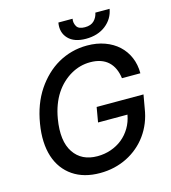

<svg xmlns="http://www.w3.org/2000/svg" viewBox="-131 -1018 1011 1133"><g transform="rotate(-15 374.5 -451.0)"><path d="M72.1 -363.3Q90.9 -479.4 147 -563.2Q174 -603.3 207.6 -635.7Q241.1 -668 280.5 -690.5Q320 -713.1 364.7 -725.1Q409.4 -737.2 458.8 -737.2Q518.1 -737.2 566.4 -719.6Q614.7 -702.1 649.1 -670.5Q683.6 -638.8 702.4 -594.8Q721.2 -550.8 721.2 -497.5H608.7Q604.4 -530.2 592.7 -555.9Q581 -581.7 561.6 -599.8Q542.3 -617.9 514.7 -627.5Q487.2 -637.1 451 -637.1Q388.8 -637.1 333.5 -605.5Q305.4 -589.5 280.7 -566.2Q256 -543 236.3 -513Q216.6 -483 202.6 -445.7Q188.6 -408.4 181.1 -364Q159.1 -232.2 207 -160.9Q254.3 -90.2 350.9 -90.2Q394.5 -90.2 433.6 -103.7Q472.7 -117.2 503.6 -142Q534.4 -166.9 555.6 -202.4Q576.7 -237.9 584.5 -281.6H404.8L420.5 -372.2H706.7L692.1 -289.4Q685.4 -245 669.4 -205.4Q653.4 -165.8 629.4 -132.6Q605.5 -99.4 574.2 -73Q543 -46.5 506.2 -28.1Q469.5 -9.6 427.6 0.2Q385.7 9.9 340.2 9.9Q241.8 9.9 175.1 -35.5Q141.7 -58.2 117.7 -90.7Q93.8 -123.2 80.4 -164.6Q67.1 -206 64.8 -255.9Q62.5 -305.8 72.1 -363.3ZM331.3 -911.9H418Q415.5 -898.4 417.8 -886.9Q420.1 -875.4 426.1 -865.1Q438.2 -844.5 476.2 -844.5Q513.5 -844.5 533 -864.7Q552.2 -884.6 557.2 -911.9H644.2Q633.9 -852.3 585.6 -814.6Q537.3 -777 464.5 -777Q392.8 -777 357.2 -814.6Q321 -852.6 331.3 -911.9Z"/></g></svg>

Font: Inter P Medium
Style: Italic
Weight: 500
Italic angle: 9.39999°
Designer: Rasmus Andersson
Foundry: rsms
Version: Version 3.018;git-588b23468